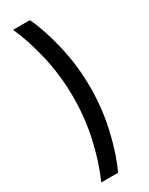

<svg xmlns="http://www.w3.org/2000/svg" viewBox="-254 -877 844 1086"><g transform="rotate(-30 168.0 -333.5)"><path d="M54 -832H164Q209 -736 239.5 -604Q270 -472 270 -333Q270 -194 239.5 -62Q209 70 164 165H54Q99 67 129 -64Q159 -195 159 -333Q159 -471 129 -602Q99 -733 54 -832Z"/></g></svg>

Font: Khand ExtraBold
Style: Regular
Weight: 800
Designer: Sanchit Sawaria and Jyotish Sonowal (Devanagari), Satya Rajpurohit (Latin)
Foundry: Indian Type Foundry
Version: Version 2.000;PS 1.0;hotconv 1.0.79;makeotf.lib2.5.61930